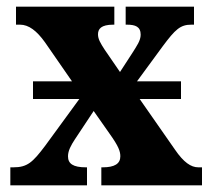

<svg xmlns="http://www.w3.org/2000/svg" viewBox="-20 -556 633 576"><path d="M11 0H241V-54H238C199 -54 184 -65 184 -87C184 -104 193 -120 204 -137L261 -223L308 -156C336 -117 341 -102 341 -87C341 -65 324 -54 288 -54H284V0H586V-54H575C553 -54 531 -69 505 -107L399 -259H523V-312H391L468 -417C506 -468 521 -482 554 -482H562V-536H357V-482H361C386 -482 402 -476 402 -452C402 -434 390 -418 377 -397L340 -340L294 -407C281 -427 274 -439 274 -453C274 -469 283 -482 320 -482H323V-536H28V-482H40C66 -482 90 -464 115 -429L196 -312H79V-259H218L115 -118C78 -69 62 -54 20 -54H11Z"/></svg>

Font: Noto Serif Condensed ExtraBold
Style: Regular
Weight: 800
Width: 3
Designer: Monotype Design Team
Foundry: Monotype Imaging Inc.
Version: Version 2.013